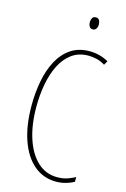

<svg xmlns="http://www.w3.org/2000/svg" viewBox="-137 -974 688 1046"><g transform="rotate(15 207.5 -450.5)"><path d="M285 -699Q229 -699 190 -670Q151 -641 127 -592.5Q103 -544 92 -483Q81 -422 81 -357Q81 -255 106.5 -178Q132 -101 178.5 -58Q225 -15 289 -15Q323 -15 349 -24.5Q375 -34 390 -43V-16Q371 -5 344.5 2.5Q318 10 289 10Q218 10 165 -34.5Q112 -79 83 -161.5Q54 -244 54 -358Q54 -429 66.5 -495Q79 -561 106.5 -612.5Q134 -664 178 -694Q222 -724 285 -724Q341 -724 391 -696L378 -673Q354 -688 329.5 -693.5Q305 -699 285 -699ZM269 -911Q283 -911 288.5 -900.5Q294 -890 294 -878Q294 -862 287 -852.5Q280 -843 268 -843Q255 -843 249 -853.5Q243 -864 243 -877Q243 -889 248.5 -900Q254 -911 269 -911Z"/></g></svg>

Font: Noto Sans Thai Looped ExtraCondensed Thin
Style: Regular
Weight: 100
Width: 2
Designer: Sasikarn Vongin, Ben Mitchell
Foundry: The Fontpad Ltd
Version: Version 1.001; ttfautohint (v1.8.4.7-5d5b)